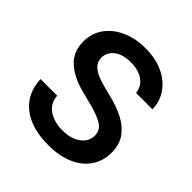

<svg xmlns="http://www.w3.org/2000/svg" viewBox="-198 -885 1046 1046"><g transform="rotate(45 325.0 -362.5)"><path d="M328.6 11.2Q201.7 11.2 126.2 -47.4Q50.8 -106 46.4 -213.9H174.8Q179.2 -156.2 222.7 -128.2Q266.1 -100.1 327.6 -100.1Q392.1 -100.1 432.9 -129.2Q473.6 -158.2 473.6 -205.1Q473.6 -247.6 437.5 -269.3Q401.4 -291 342.3 -306.2L259.8 -327.6Q168.5 -351.1 117.4 -398.4Q66.4 -445.8 66.4 -522.9Q66.4 -587.4 101.1 -635.5Q135.7 -683.6 195.8 -710.4Q255.9 -737.3 332 -737.3Q409.7 -737.3 468 -710.4Q526.4 -683.6 559.6 -636.2Q592.8 -588.9 594.2 -528.3H467.8Q462.9 -574.7 426 -600.6Q389.2 -626.5 330.1 -626.5Q268.6 -626.5 233.4 -599.4Q198.2 -572.3 198.2 -530.8Q198.2 -500 217 -480.7Q235.8 -461.4 264.4 -449.7Q293 -438 322.3 -430.7L390.1 -413.1Q443.8 -399.9 492.9 -375.2Q542 -350.6 573 -309.1Q604 -267.6 604 -204.1Q604 -140.1 571.3 -91.6Q538.6 -43 477.1 -15.9Q415.5 11.2 328.6 11.2Z"/></g></svg>

Font: Inter-SemiBold
Style: Regular
Weight: 600
Designer: Rasmus Andersson
Foundry: rsms
Version: Version 4.000;git-a52131595